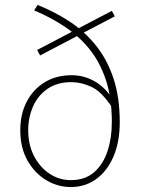

<svg xmlns="http://www.w3.org/2000/svg" viewBox="-20 -744 572 776"><path d="M266 12Q214 12 167.5 -15.5Q121 -43 91.5 -94.5Q62 -146 62 -218Q62 -283 88 -333Q114 -383 160.5 -411.5Q207 -440 270 -440Q318 -440 360.5 -416.5Q403 -393 434 -346V-308Q392 -373 350.5 -392.5Q309 -412 268 -412Q211 -412 172 -385Q133 -358 113.5 -313.5Q94 -269 94 -218Q94 -159 117.5 -113.5Q141 -68 180 -42Q219 -16 266 -16Q324 -16 360.5 -48Q397 -80 414.5 -133Q432 -186 432 -250Q432 -348 408 -420.5Q384 -493 341.5 -545.5Q299 -598 242 -636Q185 -674 118 -702L132 -724Q202 -696 262 -656.5Q322 -617 367.5 -560.5Q413 -504 438.5 -427.5Q464 -351 464 -250Q464 -170 438.5 -111Q413 -52 368.5 -20Q324 12 266 12ZM142 -520 130 -542 432 -700 444 -678Z"/></svg>

Font: SourceSans3VF
Style: Regular
Weight: 200
Designer: Paul D. Hunt
Foundry: Adobe
Version: Version 3.052;hotconv 1.1.0;makeotfexe 2.6.0